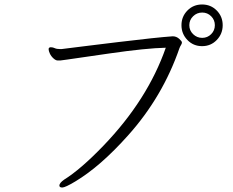

<svg xmlns="http://www.w3.org/2000/svg" viewBox="-20 -818 1040 857"><path d="M882 -612Q921 -612 947.5 -639.5Q974 -667 974 -705.5Q974 -744 947.5 -771Q921 -798 882 -798Q843 -798 816.5 -771Q790 -744 790 -705.5Q790 -667 816.5 -639.5Q843 -612 882 -612ZM939 -705.5Q939 -682 922.5 -665.5Q906 -649 882.5 -649Q859 -649 842 -665.5Q825 -682 825 -705.5Q825 -729 842 -745.5Q859 -762 882.5 -762Q906 -762 922.5 -745.5Q939 -729 939 -705.5ZM255 -599H247Q233 -599 224.5 -603Q216 -607 208 -607H205Q197 -606 197 -598.5Q197 -591 202.5 -579Q208 -567 218.5 -557.5Q229 -548 237.5 -548Q246 -548 249 -548Q252 -548 279 -552Q306 -556 469 -579.5Q632 -603 720 -605Q639 -373 442 -168Q340 -62 266 -16Q245 -1 245 10Q245 19 258 19Q271 19 316 -8Q428 -75 552 -214Q706 -386 781 -603Q784 -611 788 -617Q792 -623 792 -628.5Q792 -634 779.5 -645Q767 -656 751 -656Q679 -651 506 -630Q436 -622 371 -613.5Q306 -605 255 -599Z"/></svg>

Font: LXGW WenKai Mono TC Light
Style: Regular
Weight: 300
Designer: LXGW / Fontworks Inc.
Foundry: LXGW / Fontworks Inc.
Version: Version 1.330